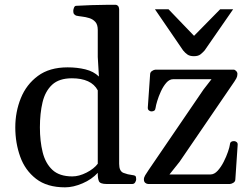

<svg xmlns="http://www.w3.org/2000/svg" viewBox="-20 -781 1058 815"><path d="M256.3 14.2Q179.7 14.2 133.1 -22Q86.4 -58.1 65.7 -116.2Q44.9 -174.3 44.9 -240.2Q44.9 -306.2 68.4 -364.3Q91.8 -422.4 140.9 -458.7Q189.9 -495.1 267.1 -495.1Q307.1 -495.1 342.3 -486.6Q377.4 -478 399.9 -456.1L395 -539.1V-653.8Q395 -676.8 384.5 -688.2Q374 -699.7 358.6 -704.3Q343.3 -709 327.9 -710.7Q312.5 -712.4 302.7 -714.8Q297.9 -717.3 294.4 -721.2Q291 -725.1 291 -734.4Q291 -740.2 293.9 -748Q296.9 -755.9 302.7 -756.3Q335.4 -758.3 368.9 -759.3Q402.3 -760.3 429.9 -760.5Q457.5 -760.7 471.2 -760.7Q475.1 -760.7 480 -756.8Q484.9 -752.9 485.8 -741.2V-85.4Q485.8 -54.2 504.2 -47.1Q522.5 -40 540.5 -38.1Q550.8 -37.1 554.4 -34.2Q558.1 -31.2 558.1 -20Q558.1 -14.6 554 -7.3Q549.8 0 541.5 0H432.1Q404.8 0 399.7 -12.2Q394.5 -24.4 395 -47.4Q369.6 -19.5 330.3 -2.7Q291 14.2 256.3 14.2ZM287.1 -32.2Q315.4 -32.2 347.2 -48.3Q378.9 -64.5 395 -85.9V-397.5Q381.3 -423.3 353.5 -436Q325.7 -448.7 285.2 -448.7Q231 -448.7 201.4 -421.4Q171.9 -394 160.6 -346.9Q149.4 -299.8 149.4 -240.2Q149.4 -182.1 161.1 -134.8Q172.9 -87.4 202.6 -59.8Q232.4 -32.2 287.1 -32.2ZM608.9 0Q603 0 596.9 -4.6Q590.8 -9.3 590.8 -19.5Q590.8 -27.8 596.4 -37.1Q602.1 -46.4 611.3 -60.1L843.8 -400.9L889.6 -460L892.6 -444.8H715.3Q699.2 -444.8 686 -429.7Q672.9 -414.6 663.1 -393.3Q653.3 -372.1 647.5 -352.5Q641.6 -333 640.6 -324.2Q639.6 -314.9 635 -311.5Q630.4 -308.1 622.6 -308.1Q617.2 -308.1 612.1 -312.3Q606.9 -316.4 607.4 -324.7L617.2 -465.3Q617.2 -474.1 625 -479.5Q632.8 -484.9 640.1 -485.4H971.2Q977.1 -485.4 982.4 -479.7Q987.8 -474.1 987.8 -467.3Q987.8 -457 983.4 -448.7Q979 -440.4 975.1 -435.1L742.2 -94.2L680.7 -17.1L671.4 -40.5H873.5Q889.6 -40.5 904.1 -56.4Q918.5 -72.3 929.7 -94.5Q940.9 -116.7 947.8 -137Q954.6 -157.2 955.6 -166Q956.5 -175.8 961.2 -179Q965.8 -182.1 973.6 -182.1Q979 -182.1 984.4 -178Q989.7 -173.8 988.8 -165.5L979 -20Q979 -10.7 971.2 -5.6Q963.4 -0.5 956.1 0ZM803.2 -542.5Q785.6 -542.5 775.6 -549.6Q765.6 -556.6 757.3 -566.9L637.7 -741.7H695.3L803.7 -628.9L914.6 -741.7H969.7L848.6 -566.9Q840.8 -558.1 831.1 -550.3Q821.3 -542.5 803.2 -542.5Z"/></svg>

Font: Gelasio
Style: Regular
Weight: 400
Designer: Eben Sorkin
Foundry: Eben Sorkin
Version: Version 1.008